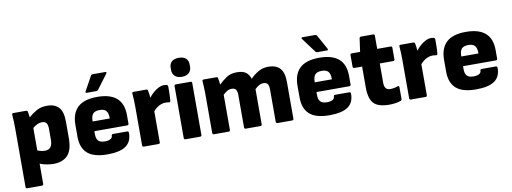

<svg xmlns="http://www.w3.org/2000/svg" viewBox="-69 -1127 4563 1712"><g transform="rotate(-10 2213.0 -270.5)"><path d="M63 185Q49 185 49 171V-370Q49 -401 47.5 -429Q46 -457 44 -482Q42 -497 57 -497H171Q183 -497 186 -486Q191 -462 194 -433Q226 -463 266.5 -486Q307 -509 362 -509Q434 -509 469.5 -469Q505 -429 505 -342V-191Q505 -83 460 -35.5Q415 12 331 12Q304 12 270.5 6Q237 0 209 -12V171Q209 185 195 185ZM292 -372Q271 -372 250 -362Q229 -352 209 -335V-132Q227 -124 245 -120.5Q263 -117 278 -117Q345 -117 345 -205V-305Q345 -339 333 -355.5Q321 -372 292 -372Z M820 12Q696 12 639.5 -39Q583 -90 583 -190V-296Q583 -401 640 -455Q697 -509 817 -509Q1051 -509 1051 -304V-226Q1051 -212 1037 -212H740V-183Q740 -145 757.5 -125.5Q775 -106 817 -106Q848 -106 867 -116Q886 -126 886 -147Q886 -159 900 -159H1027Q1040 -159 1041 -146Q1042 -65 988 -26.5Q934 12 820 12ZM740 -300H895V-304Q895 -350 877 -370Q859 -390 819 -390Q776 -390 758 -369.5Q740 -349 740 -304ZM733 -561Q717 -561 725 -576L796 -705Q801 -715 812 -715H928Q935 -715 936.5 -710Q938 -705 934 -700L836 -569Q830 -561 819 -561Z M1151 0Q1137 0 1137 -14V-369Q1137 -401 1135.5 -428.5Q1134 -456 1132 -483Q1130 -497 1145 -497H1259Q1271 -497 1274 -486Q1281 -455 1283 -419Q1313 -458 1351 -483.5Q1389 -509 1421 -509Q1437 -509 1447 -506Q1458 -502 1458 -489Q1458 -462 1457.5 -427.5Q1457 -393 1454 -363Q1453 -347 1438 -350Q1433 -351 1424.5 -352Q1416 -353 1407 -353Q1381 -353 1352 -338.5Q1323 -324 1297 -294V-14Q1297 0 1283 0Z M1528 0Q1514 0 1514 -14V-484Q1514 -497 1528 -497H1660Q1674 -497 1674 -484V-14Q1674 0 1660 0ZM1594 -554Q1553 -554 1530.5 -575Q1508 -596 1508 -630V-651Q1508 -687 1530.5 -706.5Q1553 -726 1594 -726Q1635 -726 1657.5 -706.5Q1680 -687 1680 -651V-630Q1680 -596 1657.5 -575Q1635 -554 1594 -554Z M1786 0Q1772 0 1772 -14V-368Q1772 -400 1770.5 -428.5Q1769 -457 1767 -482Q1765 -497 1780 -497H1894Q1906 -497 1908 -487Q1914 -461 1917 -426Q1949 -458 1987 -483.5Q2025 -509 2080 -509Q2134 -509 2161.5 -489.5Q2189 -470 2203 -429Q2234 -461 2274.5 -485Q2315 -509 2367 -509Q2437 -509 2472 -470Q2507 -431 2507 -347V-14Q2507 0 2493 0H2361Q2347 0 2347 -14V-309Q2347 -341 2336 -356.5Q2325 -372 2298 -372Q2276 -372 2257.5 -361Q2239 -350 2220 -332V-14Q2220 0 2206 0H2074Q2060 0 2060 -14V-309Q2060 -341 2048.5 -356.5Q2037 -372 2010 -372Q1989 -372 1970 -361Q1951 -350 1932 -332V-14Q1932 0 1918 0Z M2831 12Q2707 12 2650.5 -39Q2594 -90 2594 -190V-296Q2594 -401 2651 -455Q2708 -509 2828 -509Q3062 -509 3062 -304V-226Q3062 -212 3048 -212H2751V-183Q2751 -145 2768.5 -125.5Q2786 -106 2828 -106Q2859 -106 2878 -116Q2897 -126 2897 -147Q2897 -159 2911 -159H3038Q3051 -159 3052 -146Q3053 -65 2999 -26.5Q2945 12 2831 12ZM2751 -300H2906V-304Q2906 -350 2888 -370Q2870 -390 2830 -390Q2787 -390 2769 -369.5Q2751 -349 2751 -304ZM2820 -561Q2810 -561 2804 -569L2706 -700Q2702 -705 2703.5 -710Q2705 -715 2712 -715H2827Q2839 -715 2844 -705L2915 -576Q2923 -561 2907 -561Z M3373 12Q3272 12 3231.5 -31Q3191 -74 3191 -177V-365H3121Q3107 -365 3107 -379V-484Q3107 -497 3121 -497H3196L3213 -617Q3215 -630 3228 -630H3337Q3351 -630 3351 -616V-497H3472Q3486 -497 3486 -484V-379Q3486 -365 3472 -365H3351V-189Q3351 -124 3404 -124Q3436 -124 3471 -136Q3487 -142 3487 -125V-20Q3487 -8 3476 -4Q3455 4 3427 8Q3399 12 3373 12Z M3569 0Q3555 0 3555 -14V-369Q3555 -401 3553.5 -428.5Q3552 -456 3550 -483Q3548 -497 3563 -497H3677Q3689 -497 3692 -486Q3699 -455 3701 -419Q3731 -458 3769 -483.5Q3807 -509 3839 -509Q3855 -509 3865 -506Q3876 -502 3876 -489Q3876 -462 3875.5 -427.5Q3875 -393 3872 -363Q3871 -347 3856 -350Q3851 -351 3842.5 -352Q3834 -353 3825 -353Q3799 -353 3770 -338.5Q3741 -324 3715 -294V-14Q3715 0 3701 0Z M4158 12Q4034 12 3977.5 -39Q3921 -90 3921 -190V-296Q3921 -401 3978 -455Q4035 -509 4155 -509Q4389 -509 4389 -304V-226Q4389 -212 4375 -212H4078V-183Q4078 -145 4095.5 -125.5Q4113 -106 4155 -106Q4186 -106 4205 -116Q4224 -126 4224 -147Q4224 -159 4238 -159H4365Q4378 -159 4379 -146Q4380 -65 4326 -26.5Q4272 12 4158 12ZM4078 -300H4233V-304Q4233 -350 4215 -370Q4197 -390 4157 -390Q4114 -390 4096 -369.5Q4078 -349 4078 -304Z"/></g></svg>

Font: Sofia Sans Black
Style: Regular
Weight: 900
Designer: Botio Nikoltchev, Ani Petrova
Foundry: lettersoup
Version: Version 4.100; ttfautohint (v1.8.3)